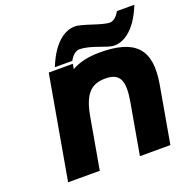

<svg xmlns="http://www.w3.org/2000/svg" viewBox="-138 -918 1027 1048"><g transform="rotate(-20 376.0 -393.5)"><path d="M386.8 -661C456.5 -661 531.8 -615 574.2 -615C693.7 -615 752.2 -787 752.2 -787H651.2C651.2 -787 629 -741 594.2 -741C549.7 -741 449.2 -787 406.8 -787C287.4 -787 228.8 -615 228.8 -615H329.8C329.8 -615 352 -661 386.8 -661ZM265.4 0 317.2 -294.2C338.7 -416 379.3 -463 464.7 -463C550.1 -463 571.8 -416 550.3 -294.2L498.5 0H675.5L733.6 -329.9C768.5 -527.7 691.2 -607 485.1 -607C415.3 -607 362.4 -593 321.9 -570L327 -599H187L81.4 0Z"/></g></svg>

Font: Hussar Wysoki
Style: Obl
Weight: 700
Foundry: Cannot Into Space Fonts
Version: Version 0.92